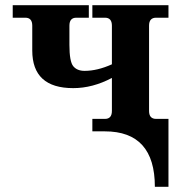

<svg xmlns="http://www.w3.org/2000/svg" viewBox="-20 -509 722 744"><path d="M632.8 0H337.9V-48.3H386.7Q413.6 -48.3 413.6 -79.1V-207Q338.9 -167.5 263.7 -167.5Q105 -167.5 105 -313.5V-409.7Q105 -440.4 78.1 -440.4H29.3V-488.8H324.2V-440.4H275.9Q249 -440.4 249 -409.7V-335Q249 -270.5 263.9 -252.4Q278.8 -234.4 307.6 -234.4Q357.4 -234.4 413.6 -259.8V-409.7Q413.6 -440.4 386.7 -440.4H337.9V-488.8H632.8V-440.4H585Q557.6 -440.4 557.6 -409.7V-79.1Q557.6 -48.3 585 -48.3H632.8ZM386.2 -34.2H632.8V214.8H580.1Q580.1 0 386.2 0Z"/></svg>

Font: Munson
Style: Bold
Weight: 700
Designer: Paul James MIller
Foundry: High-Logic / Made with FontCreator
Version: Version 2.10;May 5, 2019;FontCreator 11.5.0.2430 64-bit